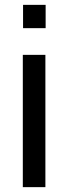

<svg xmlns="http://www.w3.org/2000/svg" viewBox="-20 -770 281 791"><path d="M74 -544V1H167V-544ZM75 -654H168V-750H75Z"/></svg>

Font: Bithumb Trading Sans
Style: Regular
Weight: 400
Designer: HamHyungwon
Foundry: Bithumb
Version: Version 1.300;FEAKit 1.0